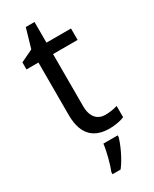

<svg xmlns="http://www.w3.org/2000/svg" viewBox="-224 -714 793 989"><g transform="rotate(-30 172.5 -219.0)"><path d="M252 -62C206 -62 174 -93 174 -158V-468H320V-536H174V-659H122L89 -545L16 -510V-468H87V-156C87 -26 156 10 236 10C267 10 305 3 324 -6V-73C307 -67 277 -62 252 -62ZM253 61H168C163 104 144 176 130 209V221H178C212 178 244 106 253 70Z"/></g></svg>

Font: Noto Sans Thai
Style: Regular
Weight: 400
Designer: Monotype Design Team
Foundry: Monotype Imaging Inc.
Version: Version 1.901